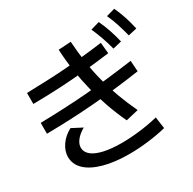

<svg xmlns="http://www.w3.org/2000/svg" viewBox="-184 -1042 1251 1244"><g transform="rotate(-30 441.5 -420.0)"><path d="M532.2 -185.6Q497.8 -258.9 471.7 -332.8Q445.6 -406.7 426.7 -482.2Q407.8 -557.8 395.6 -637.2Q383.3 -716.7 378.9 -802.2L472.2 -807.8Q477.8 -725.6 488.9 -649.4Q500 -573.3 518.9 -500.6Q537.8 -427.8 564.4 -355.6Q591.1 -283.3 626.7 -207.8ZM83.3 -168.9Q83.3 -213.3 112.2 -255.6Q141.1 -297.8 191.1 -324.4L267.8 -284.4Q227.8 -262.2 206.1 -233.9Q184.4 -205.6 185.6 -177.8Q186.7 -145.6 216.1 -122.2Q245.6 -98.9 300.6 -86.7Q355.6 -74.4 432.2 -74.4Q497.8 -74.4 570 -83.3Q642.2 -92.2 704.4 -107.8L716.7 -21.1Q654.4 -5.6 581.7 3.3Q508.9 12.2 438.9 12.2Q330 12.2 250 -10Q170 -32.2 127.2 -72.2Q84.4 -112.2 83.3 -168.9ZM61.1 -662.2Q140 -664.4 211.7 -667.2Q283.3 -670 351.7 -675Q420 -680 490.6 -687.2Q561.1 -694.4 637.8 -704.4L645.6 -622.2Q542.2 -608.9 449.4 -600Q356.7 -591.1 262.8 -586.1Q168.9 -581.1 61.1 -580ZM41.1 -450Q136.7 -452.2 221.7 -456.1Q306.7 -460 390 -466.7Q473.3 -473.3 560.6 -483.3Q647.8 -493.3 746.7 -506.7L752.2 -425.6Q653.3 -411.1 564.4 -401.1Q475.6 -391.1 392.2 -384.4Q308.9 -377.8 222.8 -373.9Q136.7 -370 41.1 -368.9ZM690 -631.1Q676.7 -682.2 661.7 -724.4Q646.7 -766.7 627.8 -808.9L693.3 -827.8Q713.3 -785.6 728.3 -741.7Q743.3 -697.8 755.6 -646.7ZM818.9 -655.6Q805.6 -707.8 791.7 -750.6Q777.8 -793.3 758.9 -834.4L823.3 -852.2Q843.3 -808.9 857.8 -765Q872.2 -721.1 883.3 -670Z"/></g></svg>

Font: Paperlogy 5 Medium
Style: Regular
Weight: 500
Designer: redesigned by Lee Juim, glyphs from Gmarket Sans & Montserrat
Foundry: PT&
Version: Version 1.001